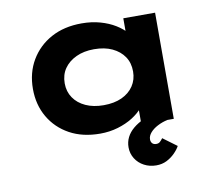

<svg xmlns="http://www.w3.org/2000/svg" viewBox="-82 -639 1075 946"><g transform="rotate(-10 456.0 -165.5)"><path d="M381 9Q293 9 228.5 -26.5Q164 -62 128 -124Q92 -186 92 -265Q92 -346 129 -408.5Q166 -471 231 -506.5Q296 -542 384 -542Q434 -542 476.5 -530Q519 -518 551.5 -498Q584 -478 604 -454.5Q624 -431 629 -408L591 -405V-531H750V0H588V-142L621 -133Q618 -107 597.5 -82Q577 -57 544.5 -36.5Q512 -16 470 -3.5Q428 9 381 9ZM422 -126Q475 -126 513 -143.5Q551 -161 572 -192.5Q593 -224 593 -265Q593 -308 572 -339Q551 -370 513 -388Q475 -406 422 -406Q371 -406 332.5 -388Q294 -370 272.5 -339Q251 -308 251 -265Q251 -224 272.5 -192.5Q294 -161 332.5 -143.5Q371 -126 422 -126ZM626 211Q593 211 565.5 196.5Q538 182 522 156.5Q506 131 506 100Q506 73 517.5 50Q529 27 551 8.5Q573 -10 604.5 -24.5Q636 -39 675 -49L718 0Q691 6 668 18Q645 30 631 46Q617 62 617 80Q617 92 624 99.5Q631 107 644 107Q655 107 662 101Q669 95 677 84L746 135Q737 152 719 170Q701 188 678 199.5Q655 211 626 211Z"/></g></svg>

Font: Lexend Peta
Style: Bold
Weight: 700
Designer: Bonnie Shaver-Troup, Thomas Jockin
Foundry: Lexend
Version: Version 1.007